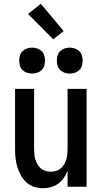

<svg xmlns="http://www.w3.org/2000/svg" viewBox="-20 -992 540 1020"><path d="M209 8Q185 8 161.5 0.5Q138 -7 120.5 -23Q103 -39 91 -60.5Q79 -82 72 -105Q65 -128 62.5 -152Q60 -176 60 -200V-520H161V-200Q161 -186 162.5 -172Q164 -158 168 -144.5Q172 -131 179.5 -118.5Q187 -106 197.5 -97Q208 -88 222 -84Q236 -80 250 -80Q264 -80 278 -84Q292 -88 302.5 -97Q313 -106 320.5 -118.5Q328 -131 332 -144.5Q336 -158 337.5 -172Q339 -186 339 -200V-520H440V0H339V-85Q331 -65 319 -47Q307 -29 289.5 -16.5Q272 -4 251 2Q230 8 209 8ZM351 -601Q337 -601 323.5 -605.5Q310 -610 300 -619.5Q290 -629 286 -642.5Q282 -656 282 -670Q282 -684 286 -697.5Q290 -711 300 -720.5Q310 -730 323.5 -734.5Q337 -739 351 -739Q364 -739 377.5 -734.5Q391 -730 401 -720.5Q411 -711 415 -697.5Q419 -684 419 -670Q419 -656 415 -642.5Q411 -629 401 -619.5Q391 -610 377.5 -605.5Q364 -601 351 -601ZM151 -601Q137 -601 123.5 -605.5Q110 -610 100 -619.5Q90 -629 86 -642.5Q82 -656 82 -670Q82 -684 86 -697.5Q90 -711 100 -720.5Q110 -730 123.5 -734.5Q137 -739 151 -739Q164 -739 177.5 -734.5Q191 -730 201 -720.5Q211 -711 215 -697.5Q219 -684 219 -670Q219 -656 215 -642.5Q211 -629 201 -619.5Q191 -610 177.5 -605.5Q164 -601 151 -601ZM263 -783 129 -918 197 -972 318 -827Z"/></svg>

Font: Iosevka Custom Semibold
Style: Regular
Weight: 600
Designer: Belleve Invis
Foundry: Belleve Invis
Version: Version 27.0.2; ttfautohint (v1.8.4)